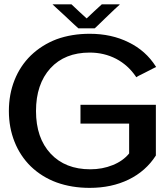

<svg xmlns="http://www.w3.org/2000/svg" viewBox="-20 -868 781 898"><path d="M422.9 -735.4Q422.9 -735.4 437.5 -749Q453.1 -763.7 471.7 -782.2Q496.1 -804.7 516.6 -825.2Q538.1 -844.7 538.1 -844.7Q538.1 -844.7 539.1 -846.7Q541 -847.7 541 -847.7Q541 -847.7 498 -847.7Q456.1 -847.7 456.1 -847.7Q456.1 -847.7 420.9 -815.4Q385.7 -782.2 385.7 -782.2Q385.7 -782.2 385.7 -782.2Q384.8 -782.2 384.8 -782.2Q384.8 -782.2 349.6 -814.5Q315.4 -846.7 315.4 -846.7Q315.4 -846.7 314.5 -847.7Q314.5 -847.7 314.5 -847.7Q314.5 -847.7 269.5 -847.7Q225.6 -847.7 225.6 -847.7Q225.6 -847.7 241.2 -833Q256.8 -819.3 277.3 -799.8Q301.8 -777.3 324.2 -755.9Q346.7 -735.4 346.7 -735.4Q346.7 -735.4 384.8 -735.4Q422.9 -735.4 422.9 -735.4ZM356.4 -290Q356.4 -290 398.4 -290Q440.4 -290 487.3 -290Q525.4 -290 554.7 -290Q584 -290 584 -290Q584 -290 584 -271.5Q584 -253.9 584 -230.5Q584 -202.1 584 -175.8Q584 -150.4 584 -150.4Q555.7 -115.2 506.8 -95.7Q459 -76.2 402.3 -76.2Q285.2 -76.2 216.8 -149.4Q148.4 -222.7 148.4 -348.6Q148.4 -474.6 215.8 -548.8Q283.2 -622.1 399.4 -622.1Q466.8 -622.1 523.4 -592.8Q579.1 -563.5 616.2 -508.8Q616.2 -508.8 616.2 -507.8Q617.2 -506.8 617.2 -506.8Q617.2 -506.8 628.9 -513.7Q641.6 -519.5 656.2 -527.3Q675.8 -537.1 692.4 -545.9Q710 -554.7 710 -554.7Q710 -554.7 710 -555.7Q709 -556.6 709 -556.6Q662.1 -630.9 582 -669.9Q502 -710 399.4 -710Q315.4 -710 245.1 -684.6Q175.8 -658.2 124 -608.4Q74.2 -559.6 47.9 -493.2Q21.5 -426.8 21.5 -348.6Q21.5 -271.5 47.9 -205.1Q74.2 -138.7 124 -89.8Q175.8 -40 245.1 -14.6Q315.4 10.7 399.4 10.7Q502 10.7 582 -28.3Q662.1 -67.4 709 -140.6Q709 -140.6 709 -141.6Q709 -141.6 709 -141.6Q709 -141.6 709 -185.5Q709 -229.5 709 -277.3Q709 -317.4 709 -347.7Q709 -377.9 709 -377.9Q709 -377.9 663.1 -377.9Q618.2 -377.9 558.6 -377.9Q533.2 -377.9 507.8 -377.9Q482.4 -377.9 459 -377.9Q415 -377.9 385.7 -377.9Q356.4 -377.9 356.4 -377.9Q356.4 -377.9 356.4 -334Q356.4 -290 356.4 -290Z"/></svg>

Font: umazing
Style: Display
Weight: 400
Designer: umazing